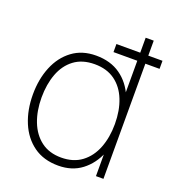

<svg xmlns="http://www.w3.org/2000/svg" viewBox="-134 -823 848 940"><g transform="rotate(20 290.0 -352.5)"><path d="M340 -600V-642H580V-600ZM275 15Q198.5 15 146.2 -22.8Q94 -60.5 67 -125.2Q40 -190 40 -271Q40 -350.5 66.5 -415Q93 -479.5 143.8 -517.2Q194.5 -555 267 -555Q342.5 -555 394.2 -518.2Q446 -481.5 472.5 -417.2Q499 -353 499 -271Q499 -190.5 472.8 -125.8Q446.5 -61 396.5 -23Q346.5 15 275 15ZM275 -27Q338.5 -27 381.2 -59Q424 -91 445.5 -146.2Q467 -201.5 467 -271Q467 -341.5 445.2 -396.2Q423.5 -451 380.8 -482Q338 -513 275 -513Q210.5 -513 168.2 -481.2Q126 -449.5 105.5 -394.8Q85 -340 85 -271Q85 -201.5 106.5 -146.2Q128 -91 170.2 -59Q212.5 -27 275 -27ZM467 0V-425H464V-720H506V0Z"/></g></svg>

Font: Manrope ExtraLight ExtraLight
Style: Regular
Weight: 250
Version: Version 4.501